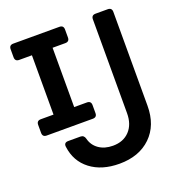

<svg xmlns="http://www.w3.org/2000/svg" viewBox="-134 -836 868 952"><g transform="rotate(-20 300.0 -360.0)"><path d="M43 -245Q21 -245 21 -267V-309Q21 -331 43 -331H110V-644H43Q21 -644 21 -666V-708Q21 -730 43 -730H286Q308 -730 308 -708V-666Q308 -644 286 -644H219V-331H286Q308 -331 308 -309V-267Q308 -245 286 -245ZM335 10Q242 10 182.5 -35.5Q123 -81 113 -160Q110 -183 134 -183H198Q217 -183 222 -163Q231 -127 261 -106Q291 -85 335 -85Q390 -85 422.5 -119.5Q455 -154 455 -213V-708Q455 -730 477 -730H541Q563 -730 563 -708V-213Q563 -110 501 -50Q439 10 335 10Z"/></g></svg>

Font: Pitagon Sans Mono SemiBold
Style: Regular
Weight: 600
Monospace: yes
Designer: Travis Tran
Foundry: Pitagon
Version: Version 1.001; ttfautohint (v1.8.4.7-5d5b);gftools[0.9.26]